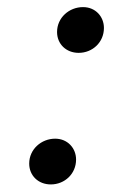

<svg xmlns="http://www.w3.org/2000/svg" viewBox="-20 -499 341 530"><path d="M120.2 10.1C158.6 10.1 190 -19.2 190 -58.6C190 -89.9 166.7 -116.2 132.3 -116.2C94 -116.2 60.6 -86.9 60.6 -47.5C60.6 -14.2 85.8 10.1 120.2 10.1ZM197.1 -353.1C235.5 -353.1 266.9 -382.4 266.9 -421.8C266.9 -453.2 243.6 -479.4 209.2 -479.4C170.8 -479.4 137.5 -450.1 137.5 -410.7C137.5 -377.4 162.7 -353.1 197.1 -353.1Z"/></svg>

Font: Source Serif Variable
Style: Italic
Weight: 389
Italic angle: -12°
Designer: Frank Grießhammer
Foundry: Adobe Systems Incorporated
Version: Version 3.001;hotconv 1.0.111;makeotfexe 2.5.65597